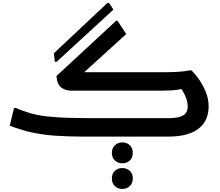

<svg xmlns="http://www.w3.org/2000/svg" viewBox="-20 -895 1443 1258"><path d="M490 -384 469 -422H1060Q1104 -422 1148 -424.5Q1192 -427 1222 -434H1234Q1259 -411 1284.5 -374Q1310 -337 1328.5 -292Q1347 -247 1347 -197Q1347 -156 1333 -120.5Q1319 -85 1287.5 -57.5Q1256 -30 1205 -15Q1154 0 1081 0H522Q431 0 340 -6Q249 -12 155 -35Q136 -41 115 -47Q94 -53 75.5 -59.5Q57 -66 44 -72L72 -188H82Q93 -183 113 -175.5Q133 -168 152.5 -162Q172 -156 183 -152Q234 -138 296.5 -131.5Q359 -125 425.5 -123Q492 -121 550 -121H1089Q1149 -121 1179.5 -138.5Q1210 -156 1210 -197Q1210 -230 1193.5 -267.5Q1177 -305 1150 -332L1212 -320Q1175 -312 1149.5 -308Q1124 -304 1099.5 -302.5Q1075 -301 1042 -301H446Q409 -301 381.5 -321.5Q354 -342 350 -397L741 -759H750L807 -672ZM333 -546 683 -875H695L723 -832L351 -490H339ZM782 175Q753 175 733 156.5Q713 138 713 107Q713 75 733 56.5Q753 38 782 38Q811 38 830.5 56.5Q850 75 850 107Q850 138 830.5 156.5Q811 175 782 175ZM781 343Q753 343 733 324.5Q713 306 713 274Q713 242 733 224Q753 206 781 206Q810 206 830 224Q850 242 850 274Q850 306 830 324.5Q810 343 781 343Z"/></svg>

Font: Kufam SemiBold
Style: Italic
Weight: 600
Italic angle: -11°
Designer: Artur Schmal
Foundry: Original Type
Version: Version 1.301; ttfautohint (v1.8.3)